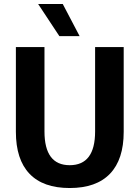

<svg xmlns="http://www.w3.org/2000/svg" viewBox="-20 -937 702 967"><path d="M60 0ZM60 -273V-700H204V-275Q204 -105 331 -105Q459 -105 459 -275V-700H603V-273Q603 -134 534 -62Q465 10 331 10Q197 10 128.5 -62Q60 -134 60 -273ZM172 -917H296L381 -755H279Z"/></svg>

Font: Sarabun
Style: Bold
Weight: 700
Designer: Suppakit Chalermlarp | Katatrad Co.,Ltd.
Foundry: Cadson Demak Co.,Ltd.
Version: Version 1.000; ttfautohint (v1.6)